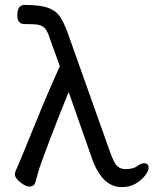

<svg xmlns="http://www.w3.org/2000/svg" viewBox="-20 -740 619 774"><path d="M470.2 14.2Q391.1 14.2 350.1 -103L256.8 -369.1Q223.1 -287.1 181.6 -178.5Q140.1 -69.8 134 -45.9Q127.9 -22 122.6 -4.9Q117.2 12.2 99.1 12.2Q83 12.2 61.5 -5.4Q40 -22.9 40 -36.1Q40 -45.9 48.1 -62.5Q56.2 -79.1 116 -226.6Q175.8 -374 221.2 -473.1L181.2 -584Q171.9 -613.8 161.4 -625.5Q150.9 -637.2 134.5 -640.1Q118.2 -643.1 78.1 -643.1Q49.8 -643.1 49.8 -678.2Q49.8 -720.2 79.1 -720.2Q139.2 -720.2 171.6 -709.2Q204.1 -698.2 220.5 -674.6Q236.8 -650.9 251 -612.8L424.8 -124Q439 -85.9 450 -73Q460.9 -60.1 482.9 -58.1Q517.1 -58.1 532.5 -70.1Q547.9 -82 561 -82Q579.1 -82 579.1 -63Q579.1 -50.8 564.9 -32.5Q550.8 -14.2 527.3 0Q503.9 14.2 470.2 14.2Z"/></svg>

Font: LXGW WenKai Screen
Style: Regular
Weight: 400
Designer: LXGW / Fontworks Inc.
Foundry: LXGW / Fontworks Inc.
Version: Version 1.510;January 18,2025